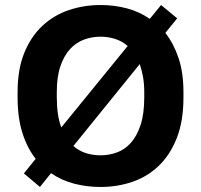

<svg xmlns="http://www.w3.org/2000/svg" viewBox="-20 -732 800 764"><path d="M380 12Q326 12 275.5 -1Q225 -14 183 -43L139 12L75 -42L122 -100Q88 -143 69 -203.5Q50 -264 50 -345V-365Q50 -457 77 -522.5Q104 -588 149.5 -630Q195 -672 254.5 -692Q314 -712 380 -712Q434 -712 484 -699Q534 -686 576 -657L621 -712L685 -659L638 -601Q671 -559 690.5 -501Q710 -443 710 -365V-345Q710 -249 683 -181.5Q656 -114 610.5 -71Q565 -28 505.5 -8Q446 12 380 12ZM380 -114Q414 -114 445.5 -125.5Q477 -137 501 -164Q525 -191 539.5 -235Q554 -279 554 -345V-365Q554 -399 549 -426.5Q544 -454 536 -477L272 -151Q295 -131 322.5 -122.5Q350 -114 380 -114ZM380 -586Q346 -586 314.5 -574.5Q283 -563 259 -537Q235 -511 220.5 -469Q206 -427 206 -365V-345Q206 -271 224 -225L488 -549Q465 -569 437 -577.5Q409 -586 380 -586Z"/></svg>

Font: Golos Text DemiBold
Style: Regular
Weight: 600
Designer: A.Korolkova, Vitaly Kuzmin
Foundry: ParaType Ltd
Version: Version 2.002